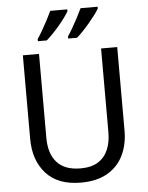

<svg xmlns="http://www.w3.org/2000/svg" viewBox="-62 -994 813 1054"><g transform="rotate(-5 344.5 -467.0)"><path d="M604 -252Q604 -178 575.5 -118.5Q547 -59 488.5 -24.5Q430 10 341 10Q215 10 149.5 -62.5Q84 -135 84 -254V-714H173V-251Q173 -164 216 -116Q259 -68 346 -68Q406 -68 443 -91.5Q480 -115 497.5 -156.5Q515 -198 515 -252V-714H604ZM516 -934Q509 -921 494 -901Q479 -881 460.5 -859Q442 -837 423.5 -817.5Q405 -798 389 -784H340V-796Q353 -815 368 -841Q383 -867 397.5 -894.5Q412 -922 422 -944H516ZM349 -934Q342 -921 327.5 -901Q313 -881 294.5 -859Q276 -837 257 -817.5Q238 -798 222 -784H173V-796Q186 -815 201 -841Q216 -867 230.5 -894.5Q245 -922 255 -944H349Z"/></g></svg>

Font: Noto Sans Display
Style: Regular
Weight: 400
Designer: Monotype Design Team
Foundry: Monotype Imaging Inc.
Version: Version 2.003